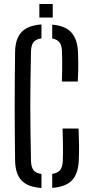

<svg xmlns="http://www.w3.org/2000/svg" viewBox="-20 -927 458 954"><path d="M186 7Q119 2.5 87.5 -29.8Q56 -62 55 -130.5Q54 -204 53.5 -270.2Q53 -336.5 53 -400Q53 -463.5 53.5 -529.5Q54 -595.5 55 -669Q56 -736 87.8 -768.5Q119.5 -801 186 -805.5V-736.5Q158.5 -732.5 146.8 -718Q135 -703.5 134 -671.5Q132.5 -593 131.5 -527.2Q130.5 -461.5 130.5 -399.8Q130.5 -338 131.5 -272.2Q132.5 -206.5 134 -127.5Q135 -96 146.8 -81.2Q158.5 -66.5 186 -62.5ZM239.5 6.5V-63Q267 -67 278.8 -82Q290.5 -97 292 -127.5Q293 -150.5 293 -172.8Q293 -195 292.5 -222.8Q292 -250.5 291 -288.5H370.5Q372.5 -240.5 372.8 -203.8Q373 -167 371.5 -130.5Q368.5 -63 337.5 -30.8Q306.5 1.5 239.5 6.5ZM287.5 -522Q288.5 -549 288.8 -573Q289 -597 289 -621Q289 -645 288 -671.5Q287 -701.5 275.8 -716.2Q264.5 -731 239.5 -736V-804.5Q303 -799.5 333.8 -766.5Q364.5 -733.5 367.5 -669Q368.5 -643 368.8 -619.2Q369 -595.5 368.5 -572Q368 -548.5 366.5 -522ZM175.5 -840V-907H242V-840Z"/></svg>

Font: Big Shoulders Stencil Text Thin
Style: Regular
Weight: 400
Version: Version 2.001